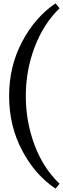

<svg xmlns="http://www.w3.org/2000/svg" viewBox="-20 -819 373 1138"><path d="M34 -250Q34 -426 111 -571.5Q188 -717 309 -799L333 -770Q238 -678 185.5 -540Q133 -402 133 -250Q133 -97 185 41Q237 179 333 270L309 299Q188 218 111 72.5Q34 -73 34 -250Z"/></svg>

Font: Volkhov
Style: Regular
Weight: 400
Designer: Cyreal (www.cyreal.org)
Foundry: Cyreal (www.cyreal.org)
Version: Version 1.010